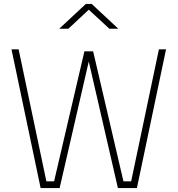

<svg xmlns="http://www.w3.org/2000/svg" viewBox="-20 -949 896 969"><path d="M185 0 38 -700H74L214 -34H253L406 -690H450L603 -34H642L782 -700H818L671 0H575L424 -656H432L281 0ZM279 -804 413 -929H443L577 -804H532L428 -900L325 -804Z"/></svg>

Font: TitilliumWeb ExtraLight
Style: Regular
Weight: 400
Designer: Mohamed Gaber, Accademia di Belle Arti di Urbino and others
Foundry: Kief Type Foundry, Accademia di Belle Arti di Urbino and others
Version: Version 3.000; ttfautohint (v1.8.2)